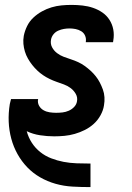

<svg xmlns="http://www.w3.org/2000/svg" viewBox="-20 -548 540 783"><path d="M348 215Q312 215 276 213Q240 211 206.5 201.5Q173 192 143.5 175Q114 158 91 134Q68 110 51.5 80.5Q35 51 26 17.5Q17 -16 15.5 -51.5Q14 -87 20 -124Q21 -129 22.5 -134Q24 -139 25 -144H136L135 -142Q133 -128 139.5 -116.5Q146 -105 157.5 -98.5Q169 -92 182.5 -90Q196 -88 209 -88Q222 -88 235 -89.5Q248 -91 260.5 -96.5Q273 -102 282.5 -112Q292 -122 294 -135Q297 -151 289 -165Q281 -179 268.5 -188.5Q256 -198 241 -203.5Q226 -209 211.5 -214Q197 -219 182.5 -226Q168 -233 155.5 -241.5Q143 -250 132 -260.5Q121 -271 111.5 -283Q102 -295 94 -309Q86 -323 81.5 -338Q77 -353 75.5 -369Q74 -385 77 -402Q81 -422 90.5 -441.5Q100 -461 116 -476Q132 -491 151 -501.5Q170 -512 190 -518Q210 -524 230.5 -526Q251 -528 272 -528Q294 -528 316.5 -525.5Q339 -523 359.5 -516Q380 -509 397.5 -497Q415 -485 426.5 -467Q438 -449 442 -427.5Q446 -406 442 -383L441 -376H330V-378Q332 -391 327 -402.5Q322 -414 311.5 -420.5Q301 -427 288.5 -429.5Q276 -432 264 -432Q252 -432 240.5 -430Q229 -428 217.5 -423Q206 -418 198 -408Q190 -398 188 -386Q185 -369 192.5 -355Q200 -341 212.5 -331.5Q225 -322 239.5 -316.5Q254 -311 269.5 -306Q285 -301 299 -294.5Q313 -288 325.5 -279Q338 -270 349.5 -259.5Q361 -249 370.5 -237Q380 -225 387 -211.5Q394 -198 399.5 -183Q405 -168 406 -151.5Q407 -135 404 -118Q401 -98 390 -78Q379 -58 362.5 -43Q346 -28 326 -18Q306 -8 285 -2Q264 4 243 6Q222 8 201 8Q172 8 143 3.5Q114 -1 89 -13Q96 13 110 34.5Q124 56 144 72Q164 88 188.5 97.5Q213 107 239 112Q265 117 293 118Q321 119 348 119H349V215Z"/></svg>

Font: Iosevka
Style: Bold Italic
Weight: 700
Italic angle: -9°
Monospace: yes
Designer: Belleve Invis
Foundry: Belleve Invis
Version: Version 32.5.0; ttfautohint (v1.8.4)